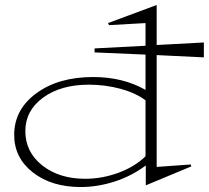

<svg xmlns="http://www.w3.org/2000/svg" viewBox="-20 -733 841 773"><path d="M37.1 -189.9Q37.1 -292 126.2 -357.4Q215.3 -422.9 355 -422.9Q475.1 -422.9 565.9 -371.1V-513.2L360.8 -522V-538.1L565.9 -548.8V-640.1L418.9 -631.8L415 -640.1L610.8 -712.9V-551.8L800.8 -562V-502L610.8 -511.2V-61L748 -70.8L750 -63L566.9 13.2V-66.9Q510.3 -24.4 441.7 -2.2Q373 20 305.2 20Q187.5 20 112.3 -38.8Q37.1 -97.7 37.1 -189.9ZM82 -205.1Q82 -121.1 150.1 -67.1Q218.3 -13.2 323.2 -13.2Q391.1 -13.2 457.3 -37.6Q523.4 -62 565.9 -104V-329.1Q526.4 -358.9 465.1 -375.5Q403.8 -392.1 337.9 -392.1Q224.6 -392.1 153.3 -339.8Q82 -287.6 82 -205.1Z"/></svg>

Font: Halibut Exp Thin
Style: Regular
Weight: 250
Width: 7
Designer: Matteo Maggi
Foundry: Collletttivo
Version: Version 3.080 | FøM Fix